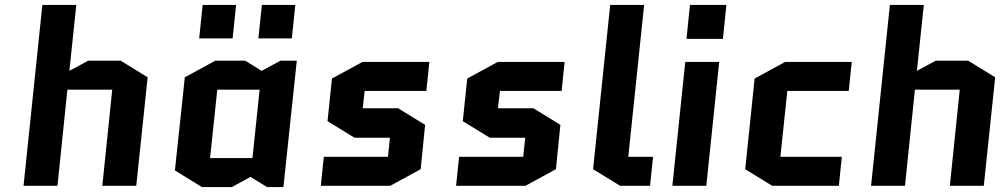

<svg xmlns="http://www.w3.org/2000/svg" viewBox="-20 -750 4066 775"><path d="M212 0H75L151 -730H288L260 -464L336 -505H467L576 -438L530 0H393L433 -388H252Z M999 -112 1028 -388H857L828 -112ZM1178 -505 1124 5H1058L991 -36L916 5H795L686 -62L726 -438L849 -505H970L1036 -464L1112 -505ZM784 -595 798 -730H933L919 -595ZM1023 -595 1037 -730H1172L1158 -595Z M1696 -246 1678 -67 1555 0H1275L1287 -117H1546L1554 -194H1411L1302 -261L1320 -433L1443 -500H1713L1701 -383H1452L1444 -313H1587Z M2242 -246 2224 -67 2101 0H1821L1833 -117H2092L2100 -194H1957L1848 -261L1866 -433L1989 -500H2259L2247 -383H1998L1990 -313H2133Z M2483 0 2374 -67 2443 -730H2580L2516 -117H2616L2604 0Z M2883 -500 2831 0H2694L2746 -500ZM2751 -593 2765 -730H2912L2898 -593Z M3158 -383 3130 -117H3378L3366 0H3097L2988 -67L3026 -433L3149 -500H3418L3406 -383Z M3633 0H3496L3572 -730H3709L3681 -464L3757 -505H3888L3997 -438L3951 0H3814L3854 -388H3673Z"/></svg>

Font: Quantico
Style: Bold Italic
Weight: 700
Italic angle: -12°
Designer: Matt Desmond
Foundry: MADtype
Version: Version 2.002